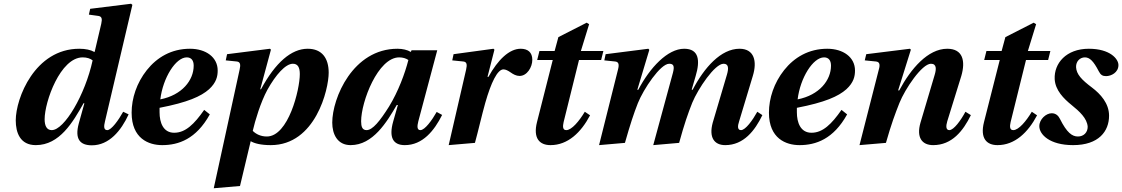

<svg xmlns="http://www.w3.org/2000/svg" viewBox="-20 -762 5985 1024"><path d="M64 -120C64 -55 87 12 171 12C298 12 369 -111 426 -212L430 -211L400 -103C378 -21 406 13 470 13C562 13 626 -65 666 -152L637 -166C612 -121 574 -68 552 -68C533 -68 533 -88 540 -115L686 -736L679 -742L461 -715L454 -684L505 -677C523 -674 526 -662 520 -635L485 -486L483 -485C464 -496 436 -502 403 -502C166 -502 64 -238 64 -120ZM218 -126C218 -220 302 -456 421 -456C443 -456 462 -450 474 -440C434 -256 323 -68 256 -68C230 -68 218 -90 218 -126Z M682 -161C682 -23 773 12 845 12C932 12 1026 -20 1099 -152L1069 -176C1016 -100 969 -54 909 -54C850 -54 831 -109 831 -163V-187C981 -216 1052 -248 1095 -286C1134 -322 1141 -355 1141 -386C1141 -457 1078 -502 993 -502C894 -502 817 -456 763 -388C709 -320 682 -238 682 -161ZM835 -232C849 -347 917 -456 976 -456C1000 -456 1013 -440 1013 -412C1013 -334 951 -255 835 -232Z M1120 242 1260 230 1317 -9C1337 3 1372 12 1424 12C1663 12 1733 -286 1733 -374C1733 -452 1697 -502 1621 -502C1534 -502 1449 -429 1372 -286H1368L1425 -497L1420 -502L1191 -473L1184 -440L1243 -434C1262 -432 1264 -417 1258 -391ZM1328 -64C1340 -117 1370 -217 1406 -283C1451 -364 1503 -422 1542 -422C1568 -422 1579 -403 1579 -367C1579 -284 1518 -34 1403 -34C1372 -34 1346 -46 1328 -64Z M1752 -108C1752 -47 1779 12 1850 12C1969 12 2043 -111 2096 -202H2102L2077 -114C2053 -29 2076 12 2139 12C2234 12 2296 -65 2338 -149L2309 -165C2284 -121 2246 -68 2222 -68C2204 -68 2204 -88 2211 -115L2312 -494H2175L2171 -485C2153 -496 2127 -502 2100 -502C1862 -502 1752 -239 1752 -108ZM1906 -115C1906 -220 1996 -456 2109 -456C2128 -456 2145 -451 2158 -442C2140 -371 2104 -274 2055 -194C2006 -116 1967 -68 1935 -68C1912 -68 1906 -87 1906 -115Z M2373 12 2513 0C2531 -65 2549 -146 2568 -213C2599 -322 2633 -392 2665 -392C2677 -392 2690 -385 2703 -376C2717 -366 2733 -357 2751 -357C2791 -357 2819 -404 2819 -443C2819 -483 2795 -502 2757 -502C2696 -502 2635 -443 2585 -352H2580L2617 -497L2612 -502L2399 -473L2392 -440L2451 -434C2470 -432 2472 -418 2466 -391Z M2844 -111C2822 -24 2858 12 2916 12C3009 12 3079 -56 3127 -147L3099 -166C3069 -116 3029 -68 3000 -68C2980 -68 2981 -89 2986 -111L3068 -442H3186L3198 -490H3078L3122 -633L3109 -641L2958 -564L2938 -490H2857L2845 -442H2928Z M3175 12 3313 0C3342 -102 3360 -156 3382 -212C3412 -287 3502 -422 3549 -422C3573 -422 3578 -409 3569 -374L3464 12L3602 0C3630 -102 3649 -156 3672 -214C3703 -289 3792 -422 3839 -422C3866 -422 3867 -398 3857 -364L3781 -107C3760 -29 3789 12 3848 12C3946 12 4006 -65 4046 -148L4019 -166C3994 -121 3956 -68 3932 -68C3913 -68 3913 -89 3922 -115L3995 -357C4019 -435 4003 -502 3924 -502C3825 -502 3736 -402 3674 -283L3669 -284L3690 -356C3715 -439 3708 -502 3629 -502C3540 -502 3446 -401 3384 -283H3379L3443 -496L3438 -502L3210 -473L3203 -440L3261 -434C3280 -432 3283 -418 3276 -391Z M4081 -161C4081 -23 4172 12 4244 12C4331 12 4425 -20 4498 -152L4468 -176C4415 -100 4368 -54 4308 -54C4249 -54 4230 -109 4230 -163V-187C4380 -216 4451 -248 4494 -286C4533 -322 4540 -355 4540 -386C4540 -457 4477 -502 4392 -502C4293 -502 4216 -456 4162 -388C4108 -320 4081 -238 4081 -161ZM4234 -232C4248 -347 4316 -456 4375 -456C4399 -456 4412 -440 4412 -412C4412 -334 4350 -255 4234 -232Z M4564 12 4705 0C4734 -102 4754 -155 4777 -213C4807 -288 4897 -422 4945 -422C4976 -422 4974 -393 4965 -363L4889 -107C4867 -30 4896 12 4957 12C5057 12 5117 -64 5158 -148L5129 -166C5105 -121 5067 -68 5043 -68C5025 -68 5024 -89 5032 -115L5107 -357C5130 -436 5116 -502 5032 -502C4929 -502 4838 -396 4776 -280H4770L4838 -497L4833 -502L4600 -473L4592 -440L4652 -434C4671 -432 4675 -418 4667 -391Z M5228 -111C5206 -24 5242 12 5300 12C5393 12 5463 -56 5511 -147L5483 -166C5453 -116 5413 -68 5384 -68C5364 -68 5365 -89 5370 -111L5452 -442H5570L5582 -490H5462L5506 -633L5493 -641L5342 -564L5322 -490H5241L5229 -442H5312Z M5523 -89C5523 -45 5578 12 5703 12C5840 12 5895 -62 5895 -145C5895 -211 5849 -261 5804 -295C5748 -337 5721 -366 5719 -404C5718 -435 5740 -456 5766 -456C5792 -456 5812 -436 5840 -382C5850 -362 5861 -356 5879 -356C5906 -356 5945 -375 5945 -415C5945 -448 5900 -502 5787 -502C5666 -502 5601 -424 5605 -340C5608 -281 5653 -236 5695 -202C5737 -168 5778 -131 5781 -86C5781 -55 5759 -34 5729 -34C5698 -34 5670 -54 5633 -128C5625 -144 5612 -158 5589 -158C5559 -158 5523 -126 5523 -89Z"/></svg>

Font: Heuristica
Style: Bold Italic
Weight: 700
Italic angle: -13°
Version: Version 1.0.1